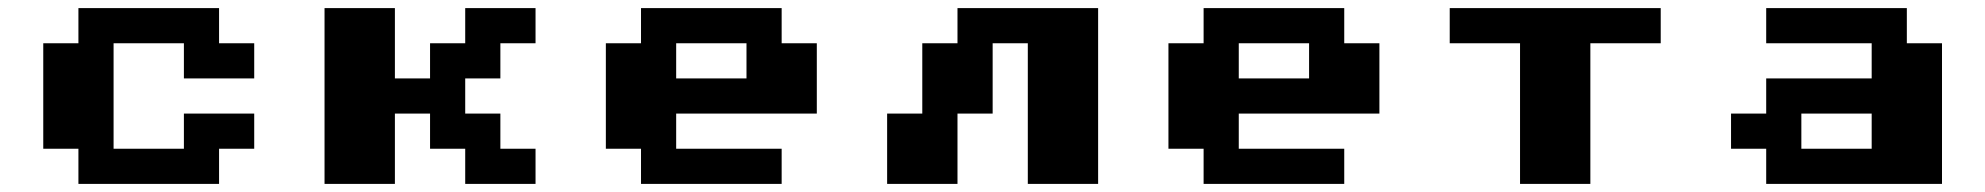

<svg xmlns="http://www.w3.org/2000/svg" viewBox="-20 -454 4901 474"><path d="M434 -173.6H607.6V-86.8H520.8V0H173.6V-86.8H86.8V-347.2H173.6V-434H520.8V-347.2H607.6V-260.4H434V-347.2H260.4V-86.8H434Z M781.2 0V-434H954.9V-260.4H1041.7V-347.2H1128.5V-434H1302.1V-347.2H1215.3V-260.4H1128.5V-173.6H1215.3V-86.8H1302.1V0H1128.5V-86.8H1041.7V-173.6H954.9V0Z M1822.9 -347.2H1649.3V-260.4H1822.9ZM1649.3 -173.6V-86.8H1909.7V0H1562.5V-86.8H1475.7V-347.2H1562.5V-434H1909.7V-347.2H1996.5V-173.6Z M2343.8 0H2170.1V-173.6H2256.9V-347.2H2343.8V-434H2691V0H2517.4V-347.2H2430.6V-173.6H2343.8Z M3211.8 -347.2H3038.2V-260.4H3211.8ZM3038.2 -173.6V-86.8H3298.6V0H2951.4V-86.8H2864.6V-347.2H2951.4V-434H3298.6V-347.2H3385.4V-173.6Z M3732.6 0V-347.2H3559V-434H4079.9V-347.2H3906.2V0Z M4340.3 0V-86.8H4253.5V-173.6H4340.3V-260.4H4600.7V-347.2H4340.3V-434H4687.5V-347.2H4774.3V0ZM4427.1 -86.8H4600.7V-173.6H4427.1Z"/></svg>

Font: 8-bit Operator+ 8
Style: Bold
Weight: 700
Designer: GrandChaos9000
Version: Version 1.3.0 - August 1, 2014